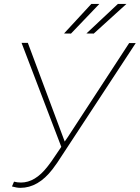

<svg xmlns="http://www.w3.org/2000/svg" viewBox="-20 -925 696 956"><path d="M302.2 -220.2 317.4 -242.2 623 -710.4H655.8L265.6 -115.7L241.2 -82Q169.9 10.3 81.5 10.3Q63.5 10.3 39.6 3.4L49.8 -20.5Q66.4 -16.1 84.5 -16.1Q154.8 -16.1 216.3 -95.2L235.4 -120.6L285.2 -193.8L87.4 -711.4H118.7ZM566.9 -905.3H609.4L446.8 -757.8L410.2 -758.3ZM434.6 -905.3H474.6L333.5 -757.8L298.8 -758.3Z"/></svg>

Font: Roboto Thin
Style: Italic
Weight: 250
Italic angle: -12°
Designer: Google
Version: Version 2.134; 2016